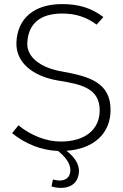

<svg xmlns="http://www.w3.org/2000/svg" viewBox="-20 -729 600 936"><path d="M285 -380C176 -398 111 -451 113 -518C117 -614 176 -663 283 -663C347 -663 400 -647 451 -609L484 -646C425 -690 365 -709 283 -709C144 -709 65 -638 60 -522C57 -424 139 -357 265 -336C380 -318 466 -297 466 -191C466 -99 397 -39 276 -39C205 -39 130 -69 70 -118L39 -80C102 -28 182 4 263 7C296 33 323 66 323 100C323 138 298 151 270 151C260 151 249 149 238 146L231 180C245 184 261 187 277 187C314 187 352 172 362 127C364 120 365 113 365 105C365 73 347 39 304 6C438 -3 519 -79 519 -193C519 -326 417 -356 285 -380Z"/></svg>

Font: Arthouse Owned Light
Style: Regular
Weight: 300
Designer: Jeremy Tribby
Foundry: Tribby Type
Version: Version 1.000;PS 001.000;hotconv 1.0.88;makeotf.lib2.5.64775